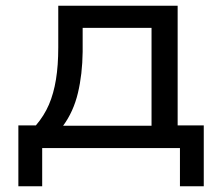

<svg xmlns="http://www.w3.org/2000/svg" viewBox="-20 -516 777 669"><path d="M44 133V-79H105Q134 -113 150.5 -151.5Q167 -190 175 -239Q183 -288 183 -351V-496H599V-79H690V133H607V0H127V133ZM200 -78H508V-419H268V-335Q267 -257 251.5 -192Q236 -127 200 -78Z"/></svg>

Font: Nunito Sans 7pt SemiExpanded
Style: Regular
Weight: 400
Width: 6
Designer: Vernon Adams
Foundry: Vernon Adams
Version: Version 3.101;gftools[0.9.27]